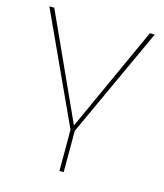

<svg xmlns="http://www.w3.org/2000/svg" viewBox="-107 -598 745 873"><g transform="rotate(15 265.0 -161.5)"><path d="M255 194H275V0L513 -517H490L265 -23L40 -517H17L255 0Z"/></g></svg>

Font: Montserrat-Alt1 Thin
Style: Regular
Weight: 100
Designer: Differentunic
Foundry: Differentunic
Version: Version 7.222